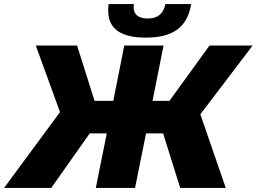

<svg xmlns="http://www.w3.org/2000/svg" viewBox="-65 -924 1262 944"><path d="M920 -362 1045 0H821L737 -268H653L599 0H406L460 -268H376L187 0H-45L230 -373L111 -700H314L400 -428H492L546 -700H739L685 -428H768L965 -700H1177ZM467 -871Q467 -893 469 -904H593Q592 -899 592 -889Q592 -861 610 -847Q628 -833 661 -833Q735 -833 748 -904H875Q861 -819 807 -779Q753 -739 652 -739Q467 -739 467 -871Z"/></svg>

Font: Montserrat Alternates ExtraBold
Style: Italic
Weight: 800
Italic angle: -11.3°
Designer: Julieta Ulanovsky
Foundry: Julieta Ulanovsky
Version: Version 7.200